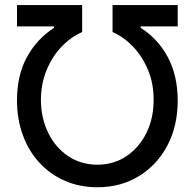

<svg xmlns="http://www.w3.org/2000/svg" viewBox="-20 -748 788 777"><path d="M48.8 -341.8Q48.8 -443.4 88.9 -516.8Q128.9 -590.3 198.7 -635.3V-641.1H48.8V-727.5H312.5V-618.2Q267.1 -598.6 229.2 -559.1Q191.4 -519.5 168.7 -464.6Q146 -409.7 145.5 -343.8Q146 -270.5 175 -210.7Q204.1 -150.9 255.9 -116.2Q307.6 -81.5 374 -81.5Q440.4 -81.5 491.9 -116.2Q543.5 -150.9 572.8 -210.7Q602.1 -270.5 601.6 -343.8Q602.1 -409.7 579.1 -464.6Q556.2 -519.5 518.6 -559.1Q481 -598.6 435.5 -618.2V-727.5H699.2V-641.1H549.3V-635.3Q618.7 -591.8 658.7 -517.6Q698.7 -443.4 699.2 -341.8Q699.2 -238.8 657.5 -159.4Q615.7 -80.1 542.2 -35.2Q468.8 9.8 374 9.8Q302.7 9.8 243.2 -16.1Q183.6 -42 140.1 -88.9Q96.7 -135.7 72.8 -200.2Q48.8 -264.6 48.8 -341.8Z"/></svg>

Font: Inter Cardless Tabular
Style: Regular
Weight: 400
Designer: Rasmus Andersson
Foundry: rsms
Version: Version 4.000;git-4fc901f